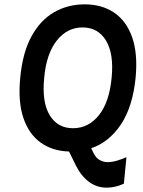

<svg xmlns="http://www.w3.org/2000/svg" viewBox="-20 -682 657 882"><path d="M469.1 180Q425 180 389 153.5Q353.1 127 329 78.9L297 14Q221.4 11.8 167.2 -26.7Q113.1 -65.2 87.6 -139.8Q62.1 -214.4 73 -324.9Q83.5 -439 124 -513.8Q164.6 -588.7 227.8 -625.4Q291 -662 369 -662Q447.6 -662 503.8 -624.3Q560 -586.6 586.8 -511.6Q613.5 -436.6 603 -324.9Q589.5 -190.9 535.2 -109.8Q480.8 -28.7 398.9 -1L411.1 24Q422.3 44.9 438.3 53.4Q454.3 61.9 472 62.9Q493.8 62.9 515.4 56.6Q537.1 50.4 560.9 40L549 161.9Q527.5 171.7 508 175.8Q488.5 180 469.1 180ZM315.1 -93Q386.6 -93 434.5 -153Q482.5 -212.9 492.9 -326Q503.5 -434.9 467 -495.5Q430.5 -556 359 -556Q288.6 -556 240.7 -495.4Q192.8 -434.7 183.1 -324.9Q171.8 -212.5 208.3 -152.7Q244.8 -93 315.1 -93Z"/></svg>

Font: Karla
Style: Italic
Weight: 400
Italic angle: -8°
Designer: Jonathan Pinhorn
Version: Version 2.004;gftools[0.9.33]